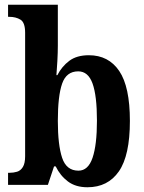

<svg xmlns="http://www.w3.org/2000/svg" viewBox="-20 -780 608 810"><path d="M349 10Q299 10 266.5 -14.5Q234 -39 215 -78H208L182 0H14V-51H20Q37 -51 52 -55.5Q67 -60 76.5 -75.5Q86 -91 86 -121V-642Q86 -685 66.5 -697Q47 -709 19 -709H14V-760H224V-587Q224 -559 222 -522.5Q220 -486 218 -463H222Q241 -500 272.5 -523.5Q304 -547 355 -547Q438 -547 483 -480.5Q528 -414 528 -270Q528 -124 481.5 -57Q435 10 349 10ZM311 -60Q352 -60 370.5 -114.5Q389 -169 389 -271Q389 -376 370.5 -427.5Q352 -479 310 -479Q260 -479 242 -427Q224 -375 224 -270Q224 -169 242 -114.5Q260 -60 311 -60Z"/></svg>

Font: Noto Serif Khmer Condensed
Style: Bold
Weight: 700
Width: 3
Designer: Danh Hong and the Monotype Design Team
Foundry: Monotype Imaging Inc.
Version: Version 2.004; ttfautohint (v1.8.4.7-5d5b)